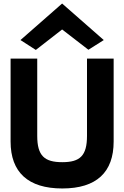

<svg xmlns="http://www.w3.org/2000/svg" viewBox="-20 -1045 702 1088"><path d="M96 -818 183 -762 332 -878 481 -763 568 -818 332 -1025ZM473 -713V-275C473 -162 433 -126 333 -126C232 -126 191 -162 191 -275V-713H40V-243C40 -69 139 23 333 23C527 23 624 -69 624 -243V-713Z"/></svg>

Font: Bluebird
Style: SfBdExt
Weight: 700
Designer: Jasper
Foundry: Cannot Into Space Fonts
Version: Version 0.98